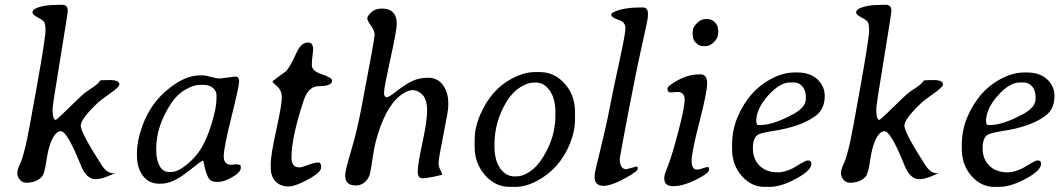

<svg xmlns="http://www.w3.org/2000/svg" viewBox="-20 -752 4314 779"><path d="M121.6 -715.8Q150.4 -732.4 218.3 -732.4H233.4Q254.9 -732.4 254.9 -707.5Q254.9 -698.2 224.1 -511Q193.4 -323.7 193.4 -311Q193.4 -265.6 206.1 -265.6Q210.4 -265.6 304.7 -357.9Q323.2 -376 348.4 -392.1Q373.5 -408.2 383.3 -420.4L385.3 -424.8Q388.2 -427.2 426.3 -427.2Q464.4 -427.2 464.4 -409.2Q464.4 -399.4 425.8 -372.1Q387.2 -344.7 379.4 -337.4Q307.6 -270 307.6 -242.2Q307.6 -214.4 392.1 -82.5Q413.6 -49.3 438.5 -49.3Q443.8 -49.3 447.3 -50.3L430.7 -42.5Q392.1 -24.9 367.9 -24.9Q343.8 -24.9 325.2 -49.3Q316.4 -59.6 305.7 -86.9Q252 -219.7 227.1 -219.7Q204.6 -219.7 187 -176.8Q175.3 -148.4 168 -97.9Q160.6 -47.4 150.9 -36.1Q128.9 -10.7 85.9 -10.7Q70.8 -10.7 60.5 -22.9Q50.3 -35.2 50.3 -48.1Q50.3 -61 55.7 -74.2L67.4 -101.6Q75.7 -126 84.7 -163.6Q93.8 -201.2 129.2 -399.9Q164.6 -598.6 164.6 -628.2Q164.6 -657.7 157 -665.5Q149.4 -673.3 130.6 -682.9Q111.8 -692.4 111.8 -701.2Q111.8 -710 121.6 -715.8Z M858.4 -352.1V-365.2Q858.4 -382.8 844 -395.3Q829.6 -407.7 804.7 -407.7H790Q765.1 -407.7 731 -387.7Q696.8 -367.7 672.4 -329.6Q613.8 -239.3 613.8 -148.4V-143.6Q613.8 -104.5 627.2 -79.3Q640.6 -54.2 666.5 -54.2H675.3Q700.7 -54.2 737.8 -84Q774.9 -113.8 798.1 -153.1Q821.3 -192.4 839.8 -254.4Q858.4 -316.4 858.4 -352.1ZM873 -433.6 935.5 -441.4Q950.2 -441.4 950.2 -421.6Q950.2 -401.9 918.9 -276.9Q887.7 -151.9 887.7 -117.7Q887.7 -83.5 919.4 -83.5L937.5 -85.4Q957 -85.4 957 -76.2V-71.3Q957 -53.2 922.6 -33.4Q888.2 -13.7 863.3 -13.7Q838.4 -13.7 829.1 -25.6Q819.8 -37.6 811.5 -68.8L807.6 -88.4Q805.2 -100.6 803.2 -100.6Q798.8 -100.6 739.5 -53.7Q680.2 -6.8 633.8 -6.8H625Q584 -6.8 559.8 -38.8Q535.6 -70.8 535.6 -122.1V-132.3Q535.6 -178.7 556.2 -237.3Q596.2 -351.1 695.8 -414.6Q745.6 -446.3 792 -446.3H801.3Q814.9 -446.3 836.2 -439.9Q857.4 -433.6 873 -433.6Z M1078.6 -70.8V-89.4Q1078.6 -123 1101.1 -225.3Q1123.5 -327.6 1123.5 -356.2Q1123.5 -384.8 1104.5 -401.6Q1085.4 -418.5 1085.4 -421.1Q1085.4 -423.8 1137.7 -460.9Q1152.8 -471.7 1183.1 -538.1Q1202.1 -579.6 1229.5 -579.6Q1250.5 -579.6 1250.5 -550.8L1247.6 -523.4Q1245.1 -500 1245.1 -488.8Q1245.1 -464.8 1279.8 -453.1Q1327.6 -437 1327.6 -425.3Q1327.6 -402.3 1272.5 -402.3Q1231.9 -402.3 1212.4 -345.2Q1162.6 -195.8 1162.6 -111.8Q1162.6 -72.8 1195.3 -72.8Q1204.1 -72.8 1230.5 -82.8Q1256.8 -92.8 1272 -92.8Q1283.2 -92.8 1283.2 -73.7Q1283.2 -54.7 1242.7 -31.2Q1181.6 4.4 1149.9 4.4Q1118.2 4.4 1098.4 -15.4Q1078.6 -35.2 1078.6 -70.8Z M1422.9 0.5Q1380.4 0.5 1380.4 -41Q1380.4 -59.1 1404.3 -139.4Q1428.2 -219.7 1444.3 -304.2Q1500 -594.2 1500 -610.8Q1500 -627.4 1485.1 -647.9Q1470.2 -668.5 1470.2 -677.5Q1470.2 -686.5 1486.1 -701.9Q1502 -717.3 1529.8 -717.3Q1589.8 -717.3 1589.8 -653.8Q1589.8 -630.9 1564 -512.7Q1538.1 -394.5 1538.1 -376Q1538.1 -357.4 1549.8 -357.4Q1557.6 -357.4 1590.1 -382.8Q1622.6 -408.2 1651.1 -422.4Q1679.7 -436.5 1717.8 -436.5Q1755.9 -436.5 1777.3 -406.5Q1798.8 -376.5 1798.8 -335.4V-319.3Q1798.8 -304.7 1779.1 -205.8Q1759.3 -106.9 1759.3 -90.6Q1759.3 -74.2 1769.5 -56.2Q1775.4 -42.5 1773.2 -42.5Q1771 -42.5 1765.1 -41L1745.6 -36.1Q1711.4 -28.8 1693.1 -28.8Q1674.8 -28.8 1674.8 -56.9Q1674.8 -85 1693.8 -172.6Q1712.9 -260.3 1712.9 -304Q1712.9 -347.7 1694.6 -366.9Q1676.3 -386.2 1654.8 -386.2Q1654.3 -386.2 1653.8 -386.2Q1632.8 -386.2 1605 -365.2Q1541 -316.9 1503.4 -173.3Q1497.6 -150.9 1490.2 -100.1Q1482.9 -49.3 1478.5 -39.1Q1460.9 0.5 1422.9 0.5Z M2155.8 -417H2146Q2120.1 -417 2089.1 -397Q2058.1 -377 2036.1 -340.8Q1986.3 -259.3 1986.3 -167V-156.7Q1986.3 -101.6 2009.5 -68.8Q2032.7 -36.1 2068.8 -36.1L2073.7 -36.6H2078.6Q2100.1 -36.6 2128.4 -54.9Q2156.7 -73.2 2179.7 -108.9Q2233.4 -191.9 2233.4 -281.7V-297.4Q2233.4 -351.1 2210.7 -384Q2188 -417 2155.8 -417ZM2148.9 -459.5H2170.9Q2229 -459.5 2271 -412.8Q2313 -366.2 2313 -296.9V-268.6Q2313 -219.7 2292.5 -169.4Q2250 -64.9 2155.8 -16.6Q2111.8 6.3 2070.3 6.3H2048.8Q1988.8 6.3 1947.3 -42Q1905.8 -90.3 1905.8 -155.8V-184.6Q1905.8 -233.4 1927.2 -284.2Q1971.7 -388.2 2056.6 -433.1Q2107.4 -459.5 2148.9 -459.5Z M2521.5 -65.4 2561.5 -76.2Q2567.9 -76.2 2567.9 -67.9Q2567.9 -59.6 2540.5 -43Q2466.3 2 2429.4 2Q2392.6 2 2392.6 -33.2V-41Q2392.6 -51.3 2416 -145.5Q2439.5 -239.7 2454.1 -316.4Q2468.8 -393.1 2493.2 -503.9Q2517.6 -614.7 2517.6 -638.7Q2517.6 -662.6 2488.8 -671.9Q2460 -681.2 2460 -692.9Q2460 -697.8 2467.8 -701.7Q2506.3 -721.7 2579.6 -721.7H2588.4Q2608.9 -721.7 2608.9 -695.8V-687Q2608.9 -674.8 2584.7 -567.9Q2560.5 -460.9 2527.6 -287.4Q2494.6 -113.8 2494.6 -108.4Q2494.6 -65.4 2521.5 -65.4Z M2892.6 -610.8Q2892.6 -597.2 2876.5 -581.1Q2860.4 -564.9 2843.8 -564.9H2833.5Q2816.9 -564.9 2804.2 -577.6Q2791.5 -590.3 2791.5 -604L2790 -613.8V-619.1L2790.5 -620.6V-624Q2791.5 -627 2791.5 -628.9Q2791.5 -642.1 2807.9 -658.4Q2824.2 -674.8 2843.8 -674.8H2849.1Q2867.2 -674.8 2879.9 -662.1Q2892.6 -649.4 2892.6 -637.7L2894 -627.4V-620.6L2893.6 -619.1V-615.7Q2892.6 -611.8 2892.6 -610.8ZM2701.7 -377Q2688 -377 2688 -392.1Q2688 -399.9 2707 -412.6Q2763.7 -450.2 2815.9 -450.2H2822.3Q2849.1 -450.2 2849.1 -414.3Q2849.1 -378.4 2817.6 -256.3Q2786.1 -134.3 2786.1 -99.1Q2786.1 -64 2808.1 -64Q2818.4 -64 2831.1 -69.1Q2843.8 -74.2 2851.6 -74.2Q2856.9 -74.2 2856.9 -67.4V-63.5Q2856.9 -52.7 2830.1 -37.1Q2760.7 3.4 2711.4 3.4Q2675.3 3.4 2675.3 -27.3V-33.7Q2675.3 -43 2690.4 -80.3Q2705.6 -117.7 2731.7 -216.6Q2757.8 -315.4 2757.8 -347.2Q2757.8 -378.9 2728.5 -378.9Q2707 -377 2701.7 -377Z M3200.7 -417.5H3186Q3143.6 -417.5 3095.9 -363.8Q3048.3 -310.1 3048.3 -260.3L3048.8 -257.8Q3048.8 -244.6 3058.1 -244.6H3064Q3117.2 -244.6 3199.7 -289.6Q3249.5 -316.9 3249.5 -350.6V-359.4Q3249.5 -385.7 3235.4 -401.6Q3221.2 -417.5 3200.7 -417.5ZM2950.2 -147.9V-166.5Q2950.7 -225.6 2973.1 -278.3Q3020.5 -388.7 3116.7 -436Q3160.6 -458 3205.1 -458H3214.4Q3266.1 -458 3296.4 -430.2Q3326.2 -402.3 3326.2 -362.3Q3326.2 -307.1 3285.6 -279.3Q3226.1 -237.3 3117.2 -220.7Q3070.8 -213.4 3056.6 -206.1Q3034.7 -194.8 3034.7 -150.4Q3034.7 -106 3062.3 -79.3Q3089.8 -52.7 3136.2 -52.7Q3162.6 -52.7 3196.8 -69.3Q3201.7 -71.8 3225.6 -86.4Q3249.5 -101.1 3257.8 -101.1Q3272 -101.1 3272 -87.9Q3272 -60.5 3210.4 -27.1Q3148.9 6.3 3101.1 6.3H3082Q3028.8 6.3 2989.5 -38.1Q2950.2 -82.5 2950.2 -147.9Z M3463.4 -715.8Q3492.2 -732.4 3560.1 -732.4H3575.2Q3596.7 -732.4 3596.7 -707.5Q3596.7 -698.2 3565.9 -511Q3535.2 -323.7 3535.2 -311Q3535.2 -265.6 3547.9 -265.6Q3552.2 -265.6 3646.5 -357.9Q3665 -376 3690.2 -392.1Q3715.3 -408.2 3725.1 -420.4L3727.1 -424.8Q3730 -427.2 3768.1 -427.2Q3806.2 -427.2 3806.2 -409.2Q3806.2 -399.4 3767.6 -372.1Q3729 -344.7 3721.2 -337.4Q3649.4 -270 3649.4 -242.2Q3649.4 -214.4 3733.9 -82.5Q3755.4 -49.3 3780.3 -49.3Q3785.6 -49.3 3789.1 -50.3L3772.5 -42.5Q3733.9 -24.9 3709.7 -24.9Q3685.5 -24.9 3667 -49.3Q3658.2 -59.6 3647.5 -86.9Q3593.8 -219.7 3568.8 -219.7Q3546.4 -219.7 3528.8 -176.8Q3517.1 -148.4 3509.8 -97.9Q3502.4 -47.4 3492.7 -36.1Q3470.7 -10.7 3427.7 -10.7Q3412.6 -10.7 3402.3 -22.9Q3392.1 -35.2 3392.1 -48.1Q3392.1 -61 3397.5 -74.2L3409.2 -101.6Q3417.5 -126 3426.5 -163.6Q3435.5 -201.2 3470.9 -399.9Q3506.3 -598.6 3506.3 -628.2Q3506.3 -657.7 3498.8 -665.5Q3491.2 -673.3 3472.4 -682.9Q3453.6 -692.4 3453.6 -701.2Q3453.6 -710 3463.4 -715.8Z M4132.8 -417.5H4118.2Q4075.7 -417.5 4028.1 -363.8Q3980.5 -310.1 3980.5 -260.3L3981 -257.8Q3981 -244.6 3990.2 -244.6H3996.1Q4049.3 -244.6 4131.8 -289.6Q4181.6 -316.9 4181.6 -350.6V-359.4Q4181.6 -385.7 4167.5 -401.6Q4153.3 -417.5 4132.8 -417.5ZM3882.3 -147.9V-166.5Q3882.8 -225.6 3905.3 -278.3Q3952.6 -388.7 4048.8 -436Q4092.8 -458 4137.2 -458H4146.5Q4198.2 -458 4228.5 -430.2Q4258.3 -402.3 4258.3 -362.3Q4258.3 -307.1 4217.8 -279.3Q4158.2 -237.3 4049.3 -220.7Q4002.9 -213.4 3988.8 -206.1Q3966.8 -194.8 3966.8 -150.4Q3966.8 -106 3994.4 -79.3Q4022 -52.7 4068.4 -52.7Q4094.7 -52.7 4128.9 -69.3Q4133.8 -71.8 4157.7 -86.4Q4181.6 -101.1 4189.9 -101.1Q4204.1 -101.1 4204.1 -87.9Q4204.1 -60.5 4142.6 -27.1Q4081.1 6.3 4033.2 6.3H4014.2Q3960.9 6.3 3921.6 -38.1Q3882.3 -82.5 3882.3 -147.9Z"/></svg>

Font: Averia Serif Libre Light
Style: Italic
Weight: 300
Italic angle: -8.5°
Version: Version 1.002